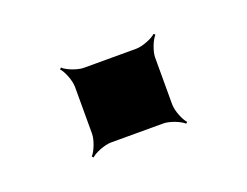

<svg xmlns="http://www.w3.org/2000/svg" viewBox="-40 -184 336 261"><g transform="rotate(-20 128.0 -54.0)"><path d="M186 -20V-88C186 -97 192 -112 197 -117L195 -119C190 -114 175 -108 166 -108H90C81 -108 66 -114 61 -119L59 -117C64 -112 70 -97 70 -88V-20C70 -11 64 4 59 9L61 11C66 6 81 0 90 0H166C175 0 190 6 195 11L197 9C192 4 186 -11 186 -20Z"/></g></svg>

Font: Gamestation Storm
Style: Regular
Weight: 400
Designer: Jonas Hecksher
Foundry: Jonas Hecksher, Playtypeª, e-types AS
Version: Version 1.003